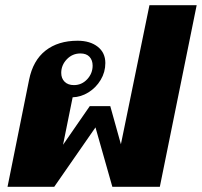

<svg xmlns="http://www.w3.org/2000/svg" viewBox="-20 -720 778 740"><path d="M92 -412Q107 -487 155.5 -525Q204 -563 279 -563Q327 -563 356.5 -540Q386 -517 386 -477Q386 -442 368 -412Q350 -382 321 -364Q292 -346 260 -345L223 -162L326 -311H405L446 -164L556 -700H738L596 0H413L348 -229L189 0H9ZM337 -467Q337 -488 325 -501Q313 -514 290 -514Q259 -514 237.5 -491.5Q216 -469 216 -439Q216 -418 229 -405Q242 -392 265 -392Q295 -392 316 -414.5Q337 -437 337 -467Z"/></svg>

Font: Taviraj ExtraBold
Style: Italic
Weight: 800
Italic angle: -12°
Designer: Katatrad Team
Foundry: CadsonDemak
Version: Version 1.001